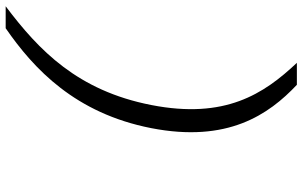

<svg xmlns="http://www.w3.org/2000/svg" viewBox="-210 -630 1041 660"><g transform="rotate(-90 310.0 -300.5)"><path d="M278.5 -300.5C328 -554 466.5 -687 618 -801H542.5C402 -704 250 -561.5 199 -300.5C148 -38.5 245 103 348 200H423.5C316 86 229 -47 278.5 -300.5Z"/></g></svg>

Font: Monaspace Neon Light
Style: Italic
Weight: 300
Italic angle: -11°
Designer: Riley Cran & the Lettermatic Team
Foundry: Lettermatic
Version: Version 1.200 (Monaspace Neon)